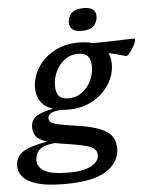

<svg xmlns="http://www.w3.org/2000/svg" viewBox="-127 -758 819 1040"><g transform="rotate(-5 282.0 -238.0)"><path d="M182.5 232Q89.5 232 35.2 216Q-19 200 -42.5 173Q-66 146 -66 112.5Q-66 81.5 -50.2 59.2Q-34.5 37 3.2 21.5Q41 6 107.5 -5Q59.5 -21 46.2 -42.5Q33 -64 33 -88.5Q33 -130.5 66.2 -150.5Q99.5 -170.5 156 -179.5Q108 -195 87.8 -227.2Q67.5 -259.5 67 -298Q67 -357 99.5 -409Q132 -461 189.5 -493Q247 -525 321.5 -525Q367 -525 400.5 -515Q448.5 -515 494.2 -516.5Q540 -518 574.5 -519.2Q609 -520.5 622.5 -520.5Q630.5 -520.5 630.5 -514Q630.5 -507 624.2 -493.2Q618 -479.5 608.8 -464.8Q599.5 -450 590.2 -440Q581 -430 575.5 -430Q570 -430 547.2 -437Q524.5 -444 479.5 -454Q492.5 -428.5 493 -395Q493 -336 460.5 -284.2Q428 -232.5 370.5 -200.2Q313 -168 238.5 -168Q220 -168 203.5 -170Q158 -167.5 141.8 -157.2Q125.5 -147 125.5 -130.5Q125.5 -117.5 135 -109Q144.5 -100.5 176.2 -93.5Q208 -86.5 273.5 -77Q354.5 -65.5 400 -46.8Q445.5 -28 464 -0.8Q482.5 26.5 482.5 63Q482.5 137 411.8 184.5Q341 232 182.5 232ZM245 -228.5Q286.5 -229 318 -252.8Q349.5 -276.5 367 -313.5Q384.5 -350.5 384.5 -390Q384 -428 368 -446.2Q352 -464.5 315.5 -464.5Q273.5 -464.5 242.2 -440.8Q211 -417 193.5 -380Q176 -343 176 -303.5Q176 -265 192 -246.5Q208 -228 245 -228.5ZM40.5 91Q40.5 127.5 78.2 149.8Q116 172 211 172Q291.5 172 333 148.8Q374.5 125.5 374.5 91Q374.5 71 361.2 58Q348 45 309.2 35Q270.5 25 195 14Q169.5 10.5 148 6Q84 12.5 62.2 35.2Q40.5 58 40.5 91ZM346 -586.5Q280.5 -586.5 280.5 -637Q280.5 -668 301 -688.2Q321.5 -708.5 367.5 -708.5Q433 -708.5 433 -659Q433 -628 412.5 -607.2Q392 -586.5 346 -586.5Z"/></g></svg>

Font: Newsreader 6pt Medium
Style: Italic
Weight: 500
Italic angle: -17°
Designer: Hugues Gentile
Foundry: Production Type
Version: Version 1.003; ttfautohint (v1.8.3)